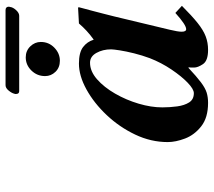

<svg xmlns="http://www.w3.org/2000/svg" viewBox="-58 -684 752 675"><g transform="rotate(-90 317.5 -346.0)"><path d="M418 -39Q418 -42 418 -48Q418 -54 419 -58L417 -59Q386 -30 366 -15Q346 0 330 5Q314 10 294 10Q242 10 211.5 -14Q181 -38 168.5 -71Q156 -104 156 -132Q156 -191 182.5 -246.5Q209 -302 251 -346.5Q293 -391 341 -417.5Q389 -444 432 -444Q471 -444 490 -429.5Q509 -415 516 -392Q533 -404 547 -417Q561 -430 573 -444L628 -447Q630 -447 630 -444Q630 -444 626.5 -430.5Q623 -417 617.5 -397Q612 -377 607 -356.5Q602 -336 598 -321L551 -125Q544 -96 544 -83Q544 -67 553 -67Q568 -67 610 -105L635 -82Q600 -47 575 -27Q550 -7 528 1.5Q506 10 480 10Q442 10 430 -8Q418 -26 418 -39ZM451 -195Q461 -222 468 -250Q475 -278 478.5 -300.5Q482 -323 482 -331Q482 -360 469.5 -382.5Q457 -405 435 -405Q405 -405 377 -380.5Q349 -356 326.5 -317Q304 -278 291 -234Q278 -190 278 -151Q278 -124 281.5 -98.5Q285 -73 295.5 -56.5Q306 -40 328 -40Q342 -40 364.5 -61.5Q387 -83 411 -118.5Q435 -154 451 -195ZM388 -563Q388 -591 407.5 -611Q427 -631 454 -631Q477 -631 492.5 -615Q508 -599 508 -578Q508 -550 488 -530.5Q468 -511 442 -511Q418 -511 403 -526.5Q388 -542 388 -563ZM600 -654H335Q325 -654 325 -666Q325 -669 326 -671Q328 -680 337 -691Q346 -702 356 -702H620Q632 -702 632 -690Q632 -688 631 -686Q630 -676 620 -665Q610 -654 600 -654Z"/></g></svg>

Font: Libertinus Serif SemiBold
Style: Italic
Weight: 600
Italic angle: -11.5°
Designer: Philipp H. Poll, Khaled Hosny
Foundry: Caleb Maclennan
Version: Version 7.051;RELEASE